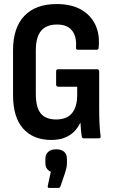

<svg xmlns="http://www.w3.org/2000/svg" viewBox="-20 -683 565 948"><path d="M233.4 8Q144.5 8 94.4 -47.9Q44.4 -103.8 44.4 -213.4V-435.2Q44.4 -546.3 100.4 -604.7Q156.4 -663 259.5 -663Q331.2 -663 379.2 -636.3Q427.3 -609.6 450.5 -561.4Q473.6 -513.2 467.1 -447.7Q466.6 -437.3 457.2 -437.3H364.6Q354.2 -437.3 355.2 -448.7Q359.3 -502.2 335.8 -532Q312.3 -561.9 261.5 -561.9Q209.2 -561.9 183 -530.9Q156.8 -500 156.8 -433.2V-220.3Q156.8 -153.5 180.9 -123.3Q205.1 -93.1 257.9 -93.1Q309.3 -93.1 335.3 -124Q361.2 -154.8 361.2 -215.5V-254.9H267.1Q257.1 -254.9 257.1 -266.3V-329.7Q257.1 -341.1 267.1 -341.1H460.2Q469.7 -341.1 469.7 -329.7V-146.2Q469.7 -102.9 471.4 -70.6Q473.1 -38.4 476.6 -11.9Q479.1 0 467.2 0H393.8Q384.8 0 383.4 -9.9Q381.4 -22 379.9 -38.5Q378.4 -55 377.4 -75.6H375.9Q363.4 -50 343.9 -31.2Q324.4 -12.5 297.1 -2.2Q269.8 8 233.4 8ZM222.3 244.8Q213.9 244.8 215.9 234.4L231 164.9Q219 159.9 211.5 149.5Q204 139.1 204 120.2V102.8Q204 79 218.1 66.6Q232.3 54.2 256.5 54.2Q283.3 54.2 296.9 66.6Q310.5 79 310.5 102.8V120.7Q310.5 134.2 308 145.9Q305.5 157.6 301 171.1L278.2 237.9Q275.7 244.8 268.2 244.8Z"/></svg>

Font: Sofia Sans Condensed
Style: Regular
Weight: 400
Designer: Botio Nikoltchev, Ani Petrova
Foundry: lettersoup
Version: Version 4.100